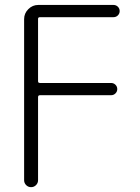

<svg xmlns="http://www.w3.org/2000/svg" viewBox="-20 -565 569 781"><path d="M78.1 -487.3Q78.1 -510.7 95.2 -527.8Q112.3 -544.9 135.7 -544.9H441.4Q452.1 -544.9 459.5 -537.6Q466.8 -530.3 466.8 -520Q466.8 -509.8 459.5 -502.4Q452.1 -495.1 441.4 -495.1H142.6Q134.8 -495.1 134.8 -488.3V-234.4Q134.8 -227.5 142.6 -227.5H431.6Q442.4 -227.5 449.7 -220.2Q457 -212.9 457 -202.6Q457 -192.4 449.7 -185.1Q442.4 -177.7 431.6 -177.7H142.6Q134.8 -177.7 134.8 -169.9V168Q134.8 179.7 126.5 188Q118.2 196.3 106.4 196.3Q94.7 196.3 86.4 188Q78.1 179.7 78.1 168Z"/></svg>

Font: irohamaru Light
Style: Regular
Weight: 200
Designer: [Source Han Sans]
Ryoko NISHIZUKA  (kana & ideographs); Paul D. Hunt (Latin, Greek & Cyrillic); Wenlong ZHANG  (bopomofo
Version: Version 1.01